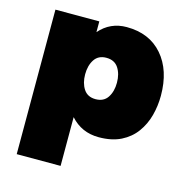

<svg xmlns="http://www.w3.org/2000/svg" viewBox="-110 -656 909 951"><g transform="rotate(15 345.0 -180.5)"><path d="M285 194H60V-547H285V-492Q340 -555 424 -555Q541 -555 608 -477.5Q675 -400 675 -270Q675 -218 661.8 -168.2Q648.5 -118.5 619.5 -78.8Q590.5 -39 543.8 -15.5Q497 8 430 8Q342 8 285 -56ZM366 -170Q408 -170 428 -200.5Q448 -231 448 -276Q448 -321 428 -351.5Q408 -382 366 -382Q325 -382 305 -351.5Q285 -321 285 -276Q285 -231 305 -200.5Q325 -170 366 -170Z"/></g></svg>

Font: Argentum Novus Black
Style: Regular
Weight: 900
Designer: Julieta Ulanovsky (font) & Cristiano Sobral (main changes)
Foundry: Julieta Ulanovsky (font) & Cristiano Sobral (main changes)
Version: Version 3.00;November 27, 2020;FontCreator 13.0.0.2655 64-bi